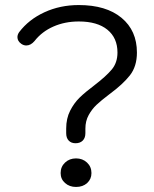

<svg xmlns="http://www.w3.org/2000/svg" viewBox="-20 -730 610 760"><path d="M242 -203V-221Q242 -261 257.5 -291.5Q273 -322 295 -343.5Q317 -365 353 -392Q400 -428 422.5 -455Q445 -482 445 -522Q445 -580 405 -612.5Q365 -645 292 -645Q237 -645 191.5 -625Q146 -605 117 -568Q102 -550 84 -550Q74 -550 65 -556Q49 -567 49 -583Q49 -593 56 -603Q94 -653 156 -681.5Q218 -710 292 -710Q400 -710 461 -659.5Q522 -609 522 -522Q522 -467 494 -431.5Q466 -396 413 -357Q380 -332 362 -315Q344 -298 331 -274.5Q318 -251 318 -221V-203Q318 -184 307.5 -173.5Q297 -163 279 -163Q262 -163 252 -173.5Q242 -184 242 -203ZM220 -45Q220 -70 237.5 -86.5Q255 -103 281 -103Q307 -103 324.5 -86.5Q342 -70 342 -45Q342 -21 325 -5.5Q308 10 281 10Q255 10 237.5 -5.5Q220 -21 220 -45Z"/></svg>

Font: Kodchasan
Style: Regular
Weight: 400
Version: Version 1.000; ttfautohint (v1.6)